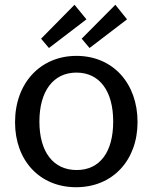

<svg xmlns="http://www.w3.org/2000/svg" viewBox="-20 -774 639 804"><path d="M299 10C452 10 556 -103 556 -263C556 -425 453 -540 300 -540C150 -540 43 -427 43 -262C43 -102 146 10 299 10ZM301 -62C203 -62 145 -138 145 -265C145 -392 203 -470 300 -470C397 -470 454 -393 454 -265C454 -137 398 -62 301 -62ZM292 -754 152 -612 185 -573 342 -693ZM463 -754 322 -612 355 -573 512 -693Z"/></svg>

Font: Bisquit Text
Style: Regular
Weight: 400
Version: Version 1.004;Glyphs 3.2.3 (3260)